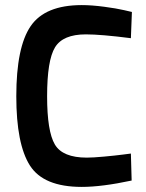

<svg xmlns="http://www.w3.org/2000/svg" viewBox="-20 -723 575 754"><path d="M494 -120 497 -14Q380 11 301 11Q151 11 97.5 -73Q44 -157 44 -345Q44 -538 100.5 -620.5Q157 -703 301 -703Q340 -703 389 -696.5Q438 -690 468 -683L498 -676L494 -573Q377 -588 317 -588Q227 -588 196 -537Q165 -486 165 -345Q165 -207 195.5 -155.5Q226 -104 321 -104Q345 -104 388.5 -108Q432 -112 463 -116Z"/></svg>

Font: TitilliumText22L Rg
Style: Bold
Weight: 700
Designer: Campivisivi
Foundry: Campivisivi
Version: 1.000